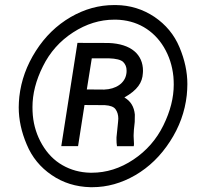

<svg xmlns="http://www.w3.org/2000/svg" viewBox="-20 -741 808 771"><path d="M57.6 -352.5C56.2 -338.4 55.2 -323.7 55.2 -310.1C55.2 -260.7 65.9 -210.9 87.4 -160.6C108.4 -109.9 142.1 -68.8 187.5 -38.1C232.9 -6.8 285.2 9.3 343.3 10.7C345.7 10.7 348.1 10.7 350.6 10.7C410.2 10.7 467.8 -5.4 523.4 -37.6C578.6 -69.8 625 -114.7 662.6 -172.9C700.2 -230.5 722.7 -292.5 730 -358.9C731.4 -374 732.4 -388.7 732.4 -403.3C732.4 -452.1 721.7 -501.5 700.7 -551.3C679.7 -601.6 646 -642.1 600.1 -673.3C553.7 -704.1 502.4 -720.2 445.3 -720.7C442.9 -720.7 440.4 -720.7 438 -720.7C377.4 -720.7 319.3 -704.6 263.7 -672.4C207.5 -639.6 161.1 -594.7 124 -536.6C86.9 -478.5 64.9 -417.5 57.6 -352.5ZM111.8 -277.8C110.8 -289.1 110.4 -300.3 110.4 -311C110.4 -363.8 124 -418 152.3 -474.6C180.2 -531.2 220.7 -576.7 273.4 -610.8C326.2 -645 381.3 -662.1 439.5 -662.1C441.4 -662.1 443.8 -662.1 445.8 -662.1C486.8 -661.1 523.9 -651.4 557.1 -632.3C589.8 -613.3 617.2 -586.4 638.2 -551.3C659.2 -516.1 671.9 -477.1 676.3 -433.6C677.2 -422.9 677.7 -412.1 677.7 -401.4C677.7 -349.1 664.1 -294.4 636.2 -237.8C608.4 -181.2 568.4 -135.3 515.6 -100.1C462.9 -64.9 407.2 -47.4 348.6 -47.4C346.7 -47.4 344.2 -47.4 342.3 -47.4C301.3 -48.3 264.2 -58.6 231 -77.6C197.3 -96.7 170.4 -124.5 149.4 -160.2C128.4 -195.8 115.7 -235.4 111.8 -277.8ZM400.9 -318.8C422.9 -317.4 437.5 -312 444.3 -301.8C451.2 -292 455.1 -279.8 455.1 -264.6C455.1 -260.3 454.6 -255.9 454.1 -251L447.8 -189.5C447.8 -186.5 447.8 -183.6 447.8 -180.7C447.8 -171.9 448.2 -163.1 449.7 -153.8H517.1L518.1 -162.1L516.6 -193.4C516.6 -194.8 516.6 -196.8 516.6 -198.7C516.6 -209.5 518.1 -227.1 521 -251L521.5 -280.8C518.6 -312.5 504.4 -335.4 479.5 -349.6C532.2 -379.4 551.8 -409.7 553.7 -447.3C553.7 -450.7 554.2 -453.6 554.2 -456.5C554.2 -522 506.8 -564.9 416.5 -568.4L291 -568.8L226.1 -154.3H293.5L319.3 -319.3ZM348.6 -506.8H417C445.8 -505.9 465.3 -501 474.6 -492.2C483.9 -482.9 488.3 -471.7 488.3 -458C488.3 -453.6 488.3 -449.2 487.3 -444.3C481.4 -406.7 445.3 -382.8 398.4 -381.3L328.6 -381.8Z"/></svg>

Font: Roboto
Style: Italic
Weight: 400
Italic angle: -12°
Designer: Google
Version: Version 2.137; 2017